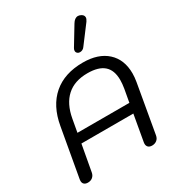

<svg xmlns="http://www.w3.org/2000/svg" viewBox="-230 -1143 1198 1297"><g transform="rotate(-30 369.0 -494.5)"><path d="M34 -25Q34 -33 35 -37L102 -414Q127 -558 215.5 -634Q304 -710 447 -710Q567 -710 634.5 -648.5Q702 -587 702 -479Q702 -449 696 -414L630 -37Q626 -14 610.5 -2Q595 10 574 10Q554 10 544 0Q534 -10 534 -26Q534 -33 535 -37L571 -241H166L129 -37Q125 -15 110 -2.5Q95 10 73 10Q55 10 44.5 1Q34 -8 34 -25ZM584 -317 602 -417Q608 -453 608 -482Q608 -558 566 -595Q524 -632 438 -632Q337 -632 276.5 -577.5Q216 -523 197 -417L179 -317ZM439 -805Q439 -815 445 -825L531 -967Q550 -999 576 -999Q586 -999 598 -993Q618 -983 618 -965Q618 -953 607 -937L503 -799Q497 -790 487.5 -785Q478 -780 468 -780Q459 -780 453 -783Q439 -791 439 -805Z"/></g></svg>

Font: Kodchasan Medium
Style: Italic
Weight: 500
Italic angle: -10°
Version: Version 1.000; ttfautohint (v1.6)